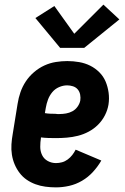

<svg xmlns="http://www.w3.org/2000/svg" viewBox="-20 -802 540 830"><path d="M222 8Q199 8 176.5 5Q154 2 133.5 -5.5Q113 -13 95.5 -25Q78 -37 65 -54Q52 -71 43.5 -91Q35 -111 31.5 -133Q28 -155 29.5 -178Q31 -201 35 -223L56 -353Q60 -379 68.5 -403.5Q77 -428 91.5 -450Q106 -472 127 -490Q148 -508 172 -519Q196 -530 221.5 -534Q247 -538 271 -538Q297 -538 322.5 -533.5Q348 -529 370 -518Q392 -507 409.5 -489.5Q427 -472 436.5 -449.5Q446 -427 449.5 -401.5Q453 -376 449 -350Q445 -326 433.5 -303.5Q422 -281 404 -263Q386 -245 363.5 -233Q341 -221 317 -215Q293 -209 269 -207Q245 -205 222 -205Q205 -205 189 -205.5Q173 -206 157 -208V-206Q154 -187 154 -167.5Q154 -148 162 -131.5Q170 -115 186.5 -106Q203 -97 222 -97Q235 -97 248 -100.5Q261 -104 272.5 -112.5Q284 -121 292.5 -132Q301 -143 307 -155L418 -108Q403 -82 382 -59Q361 -36 334.5 -20.5Q308 -5 279 1.5Q250 8 222 8ZM237 -309Q251 -309 265.5 -311.5Q280 -314 293 -321Q306 -328 315 -340.5Q324 -353 327 -367Q329 -380 326.5 -393Q324 -406 316 -415.5Q308 -425 295.5 -429Q283 -433 270 -433Q253 -433 235.5 -425.5Q218 -418 206 -403.5Q194 -389 187.5 -371.5Q181 -354 178 -336L174 -313Q185 -311 196.5 -310.5Q208 -310 219 -310Q219 -310 219 -310Q219 -310 219 -310Q224 -309 228.5 -309Q233 -309 237 -309ZM240 -595 133 -724 215 -776 301 -656 427 -782 496 -718 344 -595Z"/></svg>

Font: Iosevka Slab Extrabold
Style: Italic
Weight: 800
Italic angle: -9°
Monospace: yes
Designer: Belleve Invis
Foundry: Belleve Invis
Version: Version 11.1.0; ttfautohint (v1.8.3)